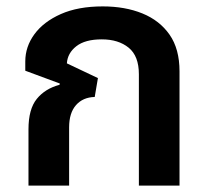

<svg xmlns="http://www.w3.org/2000/svg" viewBox="-20 -580 655 600"><path d="M69 0V-176Q69 -239 95 -271Q121 -303 166 -315L167 -319L59 -359V-388Q59 -434 87.5 -473Q116 -512 170 -536Q224 -560 301 -560Q371 -560 425 -538Q479 -516 510 -471.5Q541 -427 541 -357V0H414V-348Q414 -405 382 -431Q350 -457 298 -457Q246 -457 218.5 -435.5Q191 -414 189 -382L286 -336L276 -277Q239 -276 217.5 -251.5Q196 -227 196 -182V0Z"/></svg>

Font: Noto Sans Thai SemiBold
Style: Regular
Weight: 600
Version: Version 2.001